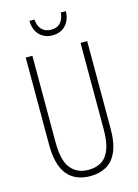

<svg xmlns="http://www.w3.org/2000/svg" viewBox="-134 -977 762 1059"><g transform="rotate(-15 246.5 -447.0)"><path d="M422 -218Q422 -132 399.5 -82Q377 -32 337.5 -11Q298 10 247 10Q162 10 116.5 -45Q71 -100 71 -218V-714H109V-221Q109 -115 145.5 -70.5Q182 -26 247 -26Q288 -26 319 -44Q350 -62 367 -104.5Q384 -147 384 -221V-714H422ZM351 -904Q350 -854 321.5 -824Q293 -794 246 -794Q203 -794 174 -822Q145 -850 143 -904H172Q174 -868 193.5 -847Q213 -826 247 -826Q282 -826 301 -847.5Q320 -869 322 -904Z"/></g></svg>

Font: Noto Sans Malayalam ExtraCondensed ExtraLight
Style: Regular
Weight: 200
Width: 2
Designer: Jelle Bosma - Monotype Design Team
Foundry: Monotype Imaging Inc.
Version: Version 2.104; ttfautohint (v1.8.4.7-5d5b)